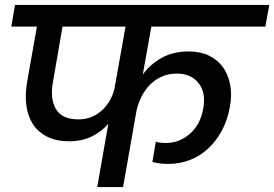

<svg xmlns="http://www.w3.org/2000/svg" viewBox="-20 -760 1114 780"><path d="M299 -275Q328 -275 352 -285Q376 -295 394.5 -312Q413 -329 426 -351.5Q439 -374 445 -400L490 -652H234L196 -432Q182 -361 206.5 -318Q231 -275 299 -275ZM41 -740H1074L1058 -652H595L560 -457Q589 -498 636 -524.5Q683 -551 747 -551Q793 -551 828 -534.5Q863 -518 885 -488Q907 -458 915 -416.5Q923 -375 914 -326Q904 -271 880.5 -228Q857 -185 824 -155Q791 -125 750 -109.5Q709 -94 664 -94Q628 -94 599 -102L613 -184Q633 -179 653 -179Q709 -179 752 -217Q795 -255 806 -321Q817 -384 786.5 -422.5Q756 -461 699 -461Q664 -461 636.5 -448.5Q609 -436 589 -415.5Q569 -395 555.5 -368.5Q542 -342 535 -313L480 0H375L420 -257Q391 -224 351.5 -205Q312 -186 261 -186Q210 -186 173 -204Q136 -222 114.5 -254.5Q93 -287 87 -332Q81 -377 91 -432L130 -652H26Z"/></svg>

Font: SVN-Poppins Medium
Style: Italic
Weight: 500
Italic angle: -10°
Designer: Ninad Kale (Devanagari), Jonny Pinhorn (Latin)
Foundry: Indian Type Foundry
Version: Version 3.002 2017; ttfautohint (v1.8.3)